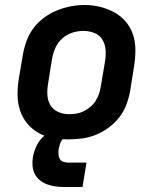

<svg xmlns="http://www.w3.org/2000/svg" viewBox="-20 -551 640 770"><path d="M255 8Q223 8 192 2.5Q161 -3 134.5 -18Q108 -33 89 -56Q70 -79 60.5 -108Q51 -137 50.5 -169Q50 -201 55 -233L72 -333Q77 -361 87 -388Q97 -415 114.5 -438.5Q132 -462 156.5 -480Q181 -498 208 -509Q235 -520 263 -525.5Q291 -531 319 -531Q351 -531 381.5 -523.5Q412 -516 438.5 -501.5Q465 -487 484.5 -464Q504 -441 513.5 -412Q523 -383 523 -351Q523 -319 518 -287L502 -187Q497 -159 487 -132Q477 -105 459 -81.5Q441 -58 417 -40Q393 -22 366 -11Q339 0 311 4Q283 8 255 8ZM257 -93Q272 -93 287 -95.5Q302 -98 316 -105Q330 -112 342.5 -122.5Q355 -133 363.5 -146.5Q372 -160 377 -174.5Q382 -189 384 -203L401 -303Q405 -327 403.5 -350Q402 -373 391 -391.5Q380 -410 359 -418.5Q338 -427 314 -427Q292 -427 270 -420Q248 -413 230 -397Q212 -381 202.5 -360Q193 -339 189 -317L173 -217Q169 -194 170 -171Q171 -148 182 -129.5Q193 -111 213.5 -102Q234 -93 257 -93ZM311 199H236Q218 199 201 196.5Q184 194 168 188Q152 182 139.5 171.5Q127 161 119.5 146.5Q112 132 110.5 114Q109 96 112 79Q116 55 127.5 32Q139 9 158.5 -7.5Q178 -24 202 -31Q226 -38 250 -38L244 0Q237 0 231.5 6.5Q226 13 223 20Q220 27 218.5 34Q217 41 215 48Q214 58 214.5 68Q215 78 219.5 86Q224 94 233 97.5Q242 101 252 101H327Z"/></svg>

Font: Zed Sans Extended
Style: Bold Italic
Weight: 700
Width: 7
Italic angle: -9°
Designer: Belleve Invis
Foundry: Belleve Invis
Version: Version 1.0.0; ttfautohint (v1.8.4)